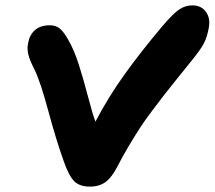

<svg xmlns="http://www.w3.org/2000/svg" viewBox="-20 -754 805 720"><path d="M316.9 -54.2Q278.8 -54.2 258.5 -74.2Q238.3 -94.2 219.2 -148.9Q189.9 -231 160.9 -338.9Q131.8 -446.8 109.9 -492.2Q108.4 -495.1 104.5 -503.2Q100.6 -511.2 99.1 -514.4Q97.7 -517.6 94.5 -524.9Q91.3 -532.2 90.3 -536.1Q89.4 -540 87.2 -546.6Q85 -553.2 84.5 -558.1Q84 -563 83.5 -569.3Q83 -575.7 83.7 -581.8Q84.5 -587.9 85.9 -594.2Q90.8 -623 111.1 -641.1Q131.3 -659.2 167 -659.2Q189 -659.2 204.1 -647Q219.2 -634.8 235.8 -605Q258.3 -566.4 276.1 -510Q293.9 -453.6 310.1 -391.4Q326.2 -329.1 337.9 -297.9Q386.7 -391.1 448 -476.3Q509.3 -561.5 588.9 -655.8Q631.3 -705.6 653.8 -719.7Q676.3 -733.9 701.2 -733.9Q735.4 -733.9 752.9 -708.7Q770.5 -683.6 762.2 -646Q755.9 -612.8 744.1 -590.6Q732.4 -568.4 701.2 -529.8Q689 -514.6 650.6 -467Q612.3 -419.4 598.4 -401.6Q584.5 -383.8 553.7 -343Q522.9 -302.2 505.4 -275.1Q487.8 -248 464.1 -208.5Q440.4 -168.9 419.9 -128.9Q399.4 -88.9 376 -71.5Q352.5 -54.2 316.9 -54.2Z"/></svg>

Font: Shantell Sans Irregular Bouncy
Style: Bold Italic
Weight: 700
Italic angle: -11.31°
Designer: Stephen Nixon, Anya Danilova, Shantell Martin
Foundry: Arrow Type
Version: Version 1.006;[9816181b4]